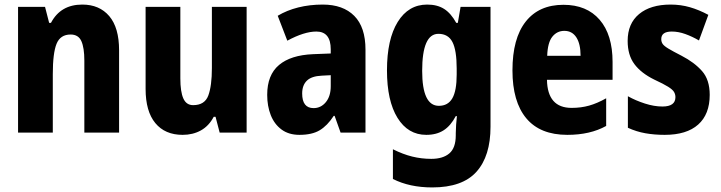

<svg xmlns="http://www.w3.org/2000/svg" viewBox="-20 -580 3155 840"><path d="M340 -560Q415 -560 458 -509.5Q501 -459 501 -360V0H349V-315Q349 -371 336 -400Q323 -429 289 -429Q244 -429 227.5 -388.5Q211 -348 211 -256V0H59V-550H177L195 -480H203Q245 -560 340 -560Z M1059 -550V0H941L923 -69H915Q894 -29 859 -9.5Q824 10 779 10Q702 10 659.5 -41.5Q617 -93 617 -191V-550H769V-237Q769 -179 782 -149.5Q795 -120 825 -120Q876 -120 891.5 -162.5Q907 -205 907 -282V-550Z M1392 -560Q1481 -560 1530 -510.5Q1579 -461 1579 -363V0H1470L1444 -73H1440Q1412 -30 1378.5 -10Q1345 10 1290 10Q1243 10 1211.5 -13.5Q1180 -37 1164.5 -76.5Q1149 -116 1149 -165Q1149 -252 1200.5 -295.5Q1252 -339 1350 -343L1427 -346V-364Q1427 -442 1364 -442Q1311 -442 1237 -402L1195 -511Q1235 -535 1285 -547.5Q1335 -560 1392 -560ZM1388 -249Q1343 -247 1322.5 -227Q1302 -207 1302 -171Q1302 -107 1352 -107Q1384 -107 1405.5 -133Q1427 -159 1427 -203V-251Z M1849 -560Q1893 -560 1923 -541Q1953 -522 1976 -480H1983L1995 -550H2126V-26Q2126 103 2064.5 171.5Q2003 240 1871 240Q1772 240 1699 203V73Q1743 95 1783.5 105Q1824 115 1867 115Q1918 115 1946 91Q1974 67 1974 12V3Q1974 -13 1975.5 -34Q1977 -55 1979 -72H1974Q1952 -30 1921 -10Q1890 10 1845 10Q1765 10 1719 -64.5Q1673 -139 1673 -272Q1673 -408 1720 -484Q1767 -560 1849 -560ZM1898 -432Q1827 -432 1827 -270Q1827 -117 1900 -117Q1940 -117 1959 -150Q1978 -183 1978 -254V-280Q1978 -360 1959.5 -396Q1941 -432 1898 -432Z M2445 -559Q2547 -559 2603.5 -493.5Q2660 -428 2660 -309V-231H2373Q2375 -108 2481 -108Q2522 -108 2557.5 -118Q2593 -128 2632 -150V-29Q2562 10 2462 10Q2343 10 2282.5 -62.5Q2222 -135 2222 -272Q2222 -412 2280 -485.5Q2338 -559 2445 -559ZM2449 -445Q2417 -445 2396.5 -419.5Q2376 -394 2374 -336H2520Q2520 -388 2501.5 -416.5Q2483 -445 2449 -445Z M3085 -165Q3085 -80 3034.5 -35Q2984 10 2888 10Q2843 10 2803.5 3Q2764 -4 2727 -21V-159Q2761 -140 2801.5 -127Q2842 -114 2878 -114Q2935 -114 2935 -155Q2935 -167 2929 -177.5Q2923 -188 2903 -200.5Q2883 -213 2842 -232Q2785 -260 2755.5 -299.5Q2726 -339 2726 -401Q2726 -477 2776 -518.5Q2826 -560 2914 -560Q2958 -560 2998 -548.5Q3038 -537 3079 -515L3038 -403Q3009 -420 2978.5 -431Q2948 -442 2919 -442Q2873 -442 2873 -409Q2873 -397 2879 -388Q2885 -379 2904 -367.5Q2923 -356 2962 -336Q3018 -307 3051.5 -269Q3085 -231 3085 -165Z"/></svg>

Font: Noto Sans Thai Cond ExtBd
Style: Regular
Weight: 800
Width: 3
Designer: Monotype Design Team
Foundry: Monotype Imaging Inc.
Version: Version 2.002; ttfautohint (v1.8.4.7-5d5b)